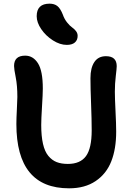

<svg xmlns="http://www.w3.org/2000/svg" viewBox="-20 -1065 719 1053"><path d="M346.2 -818.8Q309.1 -818.8 270.3 -843.5Q231.4 -868.2 206.3 -905Q181.2 -941.9 181.2 -976.1Q181.2 -1044.9 252 -1044.9Q277.8 -1044.9 294.4 -1032Q311 -1019 324.2 -985.8Q333 -960.4 348.1 -941.7Q363.3 -922.9 375.5 -914.6Q387.7 -906.2 396.7 -894.5Q405.8 -882.8 405.8 -868.2Q405.8 -845.2 390.6 -832Q375.5 -818.8 346.2 -818.8ZM358.9 -32.2Q69.8 -32.2 69.8 -384.8Q69.8 -414.1 72.5 -465.3Q75.2 -516.6 75.2 -533.2Q75.2 -595.7 66.2 -641.1Q57.1 -686.5 57.1 -703.1Q57.1 -759.8 118.2 -759.8Q161.6 -759.8 188.2 -718Q214.8 -676.3 214.8 -579.1Q214.8 -550.8 210.4 -480.7Q206.1 -410.6 206.1 -379.9Q206.1 -318.4 215.8 -275.9Q225.6 -233.4 245.4 -209.7Q265.1 -186 290.8 -176Q316.4 -166 352.1 -166Q420.4 -166 451.7 -209Q482.9 -252 482.9 -350.1Q482.9 -407.7 479.5 -495.4Q476.1 -583 476.1 -636.2Q476.1 -692.9 497.6 -724.9Q519 -756.8 561 -756.8Q620.1 -756.8 620.1 -702.1Q620.1 -689.9 615 -647.9Q609.9 -606 609.9 -562Q609.9 -527.8 613.5 -455.8Q617.2 -383.8 617.2 -342.8Q617.2 -248.5 590.3 -180.2Q563.5 -111.8 504.6 -72Q445.8 -32.2 358.9 -32.2Z"/></svg>

Font: Shantell Sans Bouncy
Style: Regular
Weight: 600
Designer: Stephen Nixon, Anya Danilova, Shantell Martin
Foundry: Arrow Type
Version: Version 1.006;[9816181b4]